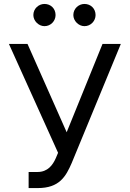

<svg xmlns="http://www.w3.org/2000/svg" viewBox="-20 -952 664 982"><path d="M126.4 9.9H173.3C284.1 9.9 316.8 -49.7 346.6 -117.9L598 -727.3H504.3L321 -275.6L120.7 -727.3H25.6L277 -170.5L265.6 -143.5C250 -108 224.4 -72.4 171.9 -72.4H126.4ZM150.6 -875C150.6 -845.2 177.6 -818.2 207.4 -818.2C240.1 -818.2 264.2 -845.2 264.2 -875C264.2 -907.7 240.1 -931.8 207.4 -931.8C177.6 -931.8 150.6 -907.7 150.6 -875ZM355.1 -875C355.1 -845.2 382.1 -818.2 411.9 -818.2C444.6 -818.2 468.8 -845.2 468.8 -875C468.8 -907.7 444.6 -931.8 411.9 -931.8C382.1 -931.8 355.1 -907.7 355.1 -875Z"/></svg>

Font: Margiela Sans
Style: Regular
Weight: 400
Designer: Stefan Endress, Andreas Faust
Version: Version 1.100;FEAKit 1.0